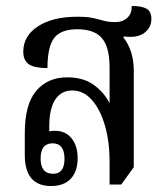

<svg xmlns="http://www.w3.org/2000/svg" viewBox="-20 -614 558 643"><path d="M151 9Q63 9 63 -95V-168Q63 -265 101.5 -310Q140 -355 205 -355Q260 -355 295 -329Q330 -303 347 -268V-388Q347 -456 321.5 -486Q296 -516 239 -516Q184 -516 161.5 -487Q139 -458 139 -386Q96 -386 77 -398.5Q58 -411 58 -441Q58 -494 107.5 -526Q157 -558 239 -558Q273 -558 292.5 -553.5Q312 -549 327.5 -544.5Q343 -540 366 -540Q391 -540 406.5 -554.5Q422 -569 421 -594Q454 -594 470.5 -585Q487 -576 487 -550Q487 -522 463.5 -504Q440 -486 395 -492L393 -489Q428 -444 428 -378V-54L386 4H347V-71Q347 -141 331 -195Q315 -249 287 -280Q259 -311 222 -311Q185 -311 165 -280.5Q145 -250 145 -191V-174Q152 -176 164 -176Q199 -176 219.5 -151Q240 -126 240 -84Q240 -40 217 -15.5Q194 9 151 9ZM158 -32Q196 -32 196 -82Q196 -134 156 -134Q116 -134 116 -83Q116 -32 158 -32Z"/></svg>

Font: Noto Serif Thai Condensed
Style: Regular
Weight: 400
Width: 3
Designer: Monotype Design Team
Foundry: Monotype Imaging Inc.
Version: Version 2.002; ttfautohint (v1.8.4.7-5d5b)